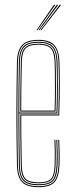

<svg xmlns="http://www.w3.org/2000/svg" viewBox="-20 -770 310 795"><path d="M140.2 5Q88.8 5 70 -17.4Q51.2 -39.8 50.2 -85Q49 -151 48.4 -205.6Q47.8 -260.2 47.9 -309.5Q48 -358.8 48.6 -408.4Q49.2 -458 50.2 -514Q51.2 -559.5 70.5 -582.2Q89.8 -605 140.2 -605Q184.2 -605 204.2 -584Q224.2 -563 226 -515.8Q226.8 -498.5 227.1 -475.2Q227.5 -452 227.6 -423.6Q227.8 -395.2 227.1 -362.1Q226.5 -329 225.2 -292H68Q68 -249.2 68.2 -216.1Q68.5 -183 69.1 -152Q69.8 -121 70.2 -85.2Q71 -45.8 85.4 -30.4Q99.8 -15 140.2 -15Q177 -15 190.8 -28.9Q204.5 -42.8 206.2 -85.8Q207 -103.2 206.9 -131Q206.8 -158.8 205.2 -191H209.2Q210.8 -160 210.9 -131.6Q211 -103.2 210.2 -85.8Q208.5 -40.8 193.2 -25.9Q178 -11 140.2 -11Q98 -11 82.5 -27.4Q67 -43.8 66.2 -85.2Q65.8 -117.8 65.1 -149.5Q64.5 -181.2 64.2 -216.9Q64 -252.5 64 -296H221.5Q222.8 -336 223.2 -369.4Q223.8 -402.8 223.8 -429.9Q223.8 -457 223.2 -478.4Q222.8 -499.8 222 -515.8Q220.2 -565.5 199.2 -583.2Q178.2 -601 140.2 -601Q91.5 -601 73.4 -579.5Q55.2 -558 54.2 -514Q53.2 -458.8 52.6 -407.4Q52 -356 52 -304.9Q52 -253.8 52.5 -199.8Q53 -145.8 54.2 -85Q55.2 -40 73.5 -19.5Q91.8 1 140.2 1Q183 1 201.5 -17.1Q220 -35.2 222.2 -85.2Q222.8 -96.5 222.9 -113.2Q223 -130 222.6 -150.1Q222.2 -170.2 221.2 -191H225.2Q226.5 -162.2 226.9 -133.9Q227.2 -105.5 226.2 -85Q224 -34.8 205 -14.9Q186 5 140.2 5ZM140.2 -3Q93.2 -3 76.2 -22.2Q59.2 -41.5 58.2 -85Q57.2 -144.8 56.6 -198.5Q56 -252.2 56 -303.4Q56 -354.5 56.6 -406.4Q57.2 -458.2 58.2 -514Q59.2 -557.8 76.8 -577.4Q94.2 -597 140.2 -597Q181.2 -597 198.9 -578.1Q216.5 -559.2 218.2 -512.8Q218.8 -499.8 219.2 -469.6Q219.8 -439.5 219.6 -396.1Q219.5 -352.8 217.5 -300H60Q60 -233.5 60.6 -184Q61.2 -134.5 62.2 -85.2Q63 -41.5 80.1 -24.2Q97.2 -7 140.2 -7Q180.5 -7 196.4 -23.2Q212.2 -39.5 214.2 -85.5Q215 -102.8 214.9 -130.9Q214.8 -159 213.2 -191H217.2Q218.5 -165.8 218.9 -136.2Q219.2 -106.8 218.2 -85.5Q216.2 -37.2 199.1 -20.1Q182 -3 140.2 -3ZM60 -304H213.8Q215.5 -350.5 215.8 -392.8Q216 -435 215.5 -466.6Q215 -498.2 214.2 -512.8Q212.5 -558.2 195.8 -575.6Q179 -593 140.2 -593Q96.5 -593 79.8 -574.6Q63 -556.2 62.2 -513.8Q61.2 -465.5 60.6 -417.1Q60 -368.8 60 -304ZM64 -308Q64 -350.5 64.2 -383.1Q64.5 -415.8 65.1 -446.4Q65.8 -477 66.2 -513.8Q67 -555 82.9 -572Q98.8 -589 140.2 -589Q175.2 -589 191.9 -573.5Q208.5 -558 210.2 -513Q210.8 -500 211.2 -470.9Q211.8 -441.8 211.6 -400.1Q211.5 -358.5 209.8 -308ZM68 -312H206Q207.5 -357.8 207.6 -398.5Q207.8 -439.2 207.2 -469.2Q206.8 -499.2 206.2 -513Q204.5 -555.5 189.4 -570.2Q174.2 -585 140.2 -585Q100 -585 85.5 -568.9Q71 -552.8 70.2 -513.8Q69.8 -478.5 69.1 -448.2Q68.5 -418 68.2 -385.9Q68 -353.8 68 -312ZM131.2 -645 203.2 -750H209.2L135.2 -645ZM147.2 -645 227.2 -750H233.2L151.2 -645ZM139.2 -645 215.2 -750H221.2L143.2 -645Z"/></svg>

Font: Big Shoulders Inline Thin
Style: Regular
Weight: 100
Designer: Patric King
Foundry: XO Type Co
Version: Version 2.002